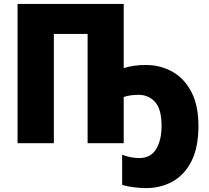

<svg xmlns="http://www.w3.org/2000/svg" viewBox="-20 -734 1070 984"><path d="M614 -385Q639 -393 667.5 -397Q696 -401 727 -401Q801 -401 862.5 -367Q924 -333 960.5 -263.5Q997 -194 997 -89Q997 22 961 92.5Q925 163 864 196.5Q803 230 728 230Q699 230 663.5 225.5Q628 221 606 213V59Q629 68 651 72Q673 76 694 76Q752 76 780 30.5Q808 -15 808 -90Q808 -174 775 -211Q742 -248 690 -248Q647 -248 614 -237V0H429V-560H256V0H70V-714H614Z"/></svg>

Font: Noto Sans SemiCondensed Black
Style: Regular
Weight: 900
Width: 4
Designer: Monotype Design Team
Foundry: Monotype Imaging Inc.
Version: Version 2.013; ttfautohint (v1.8.4.7-5d5b)